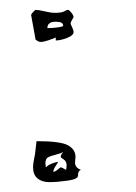

<svg xmlns="http://www.w3.org/2000/svg" viewBox="-20 -421 275 389"><path d="M52 -401Q58 -401 70.5 -398Q83 -395 91 -395Q105 -395 110 -398Q115 -401 118 -401Q120 -401 124.5 -395.5Q129 -390 129 -386Q127 -383 125 -379Q123 -375 123 -374Q123 -372 126 -366Q129 -360 129 -356Q129 -349 115.5 -344Q102 -339 93 -339V-345Q86 -342 77 -339Q68 -336 62 -336Q60 -336 57 -337.5Q54 -339 52 -341L43 -391Q44 -393 46.5 -396Q49 -399 52 -401ZM76 -364Q86 -364 97 -365.5Q108 -367 108 -369Q108 -377 93 -377Q76 -377 76 -364ZM51 -109Q54 -133 54 -135Q103 -135 118 -126.5Q133 -118 133 -103L132 -92Q132 -81 144 -77Q138 -75 138 -65Q138 -58 117 -55Q96 -52 80 -52Q65 -52 56 -59.5Q47 -67 47 -82Q47 -91 51 -109ZM88 -73Q92 -73 97 -77.5Q102 -82 103 -82Q105 -82 109 -79.5Q113 -77 114 -77L115 -86Q115 -94 109 -98Q103 -102 103 -103Q103 -106 105 -109Q107 -112 108 -113Q103 -110 92.5 -107.5Q82 -105 77 -102Q72 -99 72 -90L73 -82Q78 -87 86 -90Q94 -93 98 -93Q96 -90 92 -83.5Q88 -77 88 -73Z"/></svg>

Font: Cabin Sketch
Style: Regular
Weight: 400
Version: Version 1.100